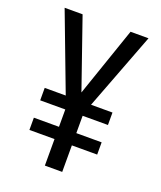

<svg xmlns="http://www.w3.org/2000/svg" viewBox="-134 -799 739 884"><g transform="rotate(20 236.0 -357.0)"><path d="M235 -374 352 -714H440L296 -336H401V-275H277V-190H401V-130H277V0H192V-130H69V-190H192V-275H69V-336H172L29 -714H117Z"/></g></svg>

Font: Noto Sans Myanmar Condensed
Style: Regular
Weight: 400
Width: 3
Designer: Monotype Design Team
Foundry: Monotype Imaging Inc.
Version: Version 2.107; ttfautohint (v1.8.4.7-5d5b)